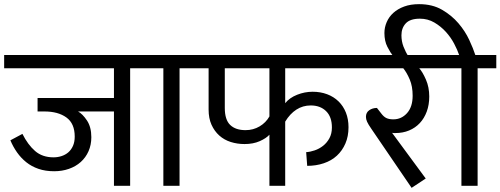

<svg xmlns="http://www.w3.org/2000/svg" viewBox="-30 -895 2411 925"><path d="M346 -358Q368 -346 389 -314.5Q410 -283 410 -234Q410 -197 396.5 -166.5Q383 -136 359 -114.5Q335 -93 302 -81.5Q269 -70 231 -70Q189 -70 155.5 -81.5Q122 -93 96.5 -113.5Q71 -134 52 -161Q33 -188 20 -219L78 -250Q104 -198 139 -167.5Q174 -137 228 -137Q248 -137 266.5 -143Q285 -149 299 -161Q313 -173 321.5 -192Q330 -211 330 -237Q330 -300 290 -329Q250 -358 184 -358H151V-423H519V-566H-10V-630H687V-566H597V0H519V-358Z M757 -566H667V-630H925V-566H835V0H757Z M1698 -566H1344V-398Q1365 -424 1401.5 -438.5Q1438 -453 1476 -453Q1514 -453 1546 -441Q1578 -429 1601 -406.5Q1624 -384 1636.5 -352.5Q1649 -321 1649 -282Q1649 -238 1634 -203.5Q1619 -169 1593 -145Q1567 -121 1530 -108.5Q1493 -96 1450 -96L1445 -162Q1464 -163 1486 -170.5Q1508 -178 1526.5 -192.5Q1545 -207 1557 -229Q1569 -251 1569 -281Q1569 -332 1541 -359.5Q1513 -387 1467 -387Q1429 -387 1398 -367Q1367 -347 1344 -309V0H1268V-246Q1253 -229 1221.5 -215Q1190 -201 1148 -201Q1113 -201 1081.5 -211Q1050 -221 1026.5 -242Q1003 -263 989 -294Q975 -325 975 -367V-566H905V-630H1698ZM1053 -375Q1053 -318 1079 -293Q1105 -268 1153 -268Q1190 -268 1220.5 -286Q1251 -304 1268 -334V-566H1053Z M2021 -35 1953 10 1760 -273Q1744 -296 1738.5 -308.5Q1733 -321 1733 -332Q1733 -353 1749 -364Q1765 -375 1786 -375L1807 -348Q1819 -332 1832 -326Q1845 -320 1865 -320Q1904 -320 1931 -350Q1958 -380 1958 -434Q1958 -479 1944 -512Q1930 -545 1913 -566H1693V-630H2123V-566H1990Q2006 -548 2022 -511.5Q2038 -475 2038 -430Q2038 -390 2026 -357.5Q2014 -325 1992.5 -302Q1971 -279 1941 -266.5Q1911 -254 1875 -254Q1870 -254 1867 -254Q1864 -254 1859 -255Z M2193 -566H2103V-630H2182Q2174 -654 2158 -684.5Q2142 -715 2118 -741.5Q2094 -768 2062.5 -786.5Q2031 -805 1993 -805Q1946 -805 1925 -782.5Q1904 -760 1904 -725Q1904 -696 1914 -670Q1924 -644 1938 -623L1882 -601L1865 -623Q1851 -641 1836.5 -669Q1822 -697 1822 -736Q1822 -763 1833 -788.5Q1844 -814 1865 -833Q1886 -852 1917 -863.5Q1948 -875 1989 -875Q2053 -875 2099.5 -848Q2146 -821 2178.5 -783Q2211 -745 2230.5 -703Q2250 -661 2260 -630H2361V-566H2271V0H2193Z"/></svg>

Font: Ek Mukta
Style: Regular
Weight: 400
Designer: Girish Dalvi and Yashodeep Gholap
Foundry: Ek Type
Version: Version 2.538;PS 1.001;hotconv 16.6.51;makeotf.lib2.5.65220;